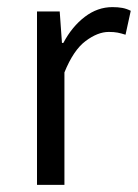

<svg xmlns="http://www.w3.org/2000/svg" viewBox="-20 -517 386 537"><path d="M83.5 0V-484.9H147L153.3 -397H157.2Q181.6 -442.9 217.3 -470Q252.9 -497.1 294.4 -497.1Q310.1 -497.1 322 -494.9Q334 -492.7 345.7 -486.8L331.1 -419.9Q318.8 -423.8 308.8 -425.8Q298.8 -427.7 284.2 -427.7Q253.4 -427.7 219.5 -402.3Q185.5 -377 160.2 -314.5V0Z"/></svg>

Font: Varta Light
Style: Regular
Weight: 400
Version: Version 1.004